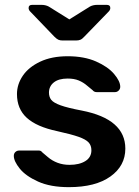

<svg xmlns="http://www.w3.org/2000/svg" viewBox="-20 -762 573 792"><path d="M264 10Q188 10 137 -13Q86 -36 61.5 -66.5Q37 -97 37 -119Q37 -129 43.5 -135Q50 -141 59 -141H141Q149 -141 155 -133Q160 -129 177.5 -114Q195 -99 217.5 -90.5Q240 -82 267 -82Q307 -82 332 -97.5Q357 -113 357 -142Q357 -162 345.5 -174.5Q334 -187 304.5 -197.5Q275 -208 216 -221Q131 -239 90.5 -276Q50 -313 50 -374Q50 -414 74 -449.5Q98 -485 145.5 -507.5Q193 -530 259 -530Q327 -530 376 -508.5Q425 -487 450.5 -457Q476 -427 476 -404Q476 -395 469.5 -388.5Q463 -382 454 -382H379Q368 -382 362 -390Q355 -395 339.5 -408.5Q324 -422 305 -430Q286 -438 259 -438Q222 -438 202 -422Q182 -406 182 -380Q182 -362 191.5 -350Q201 -338 230 -327.5Q259 -317 317 -306Q497 -271 497 -149Q497 -78 435.5 -34Q374 10 264 10ZM238 -595Q228 -595 221 -598Q214 -601 204 -611L107 -712Q98 -720 98 -729Q98 -742 113 -742H150Q168 -742 181 -735L266 -682L351 -735Q364 -742 382 -742H420Q435 -742 435 -729Q435 -720 426 -712L328 -611Q319 -601 311.5 -598Q304 -595 294 -595Z"/></svg>

Font: Rubik AZ
Style: Regular
Weight: 500
Designer: Hubert and Fischer
Foundry: Hubert & Fischer
Version: Version 2.000